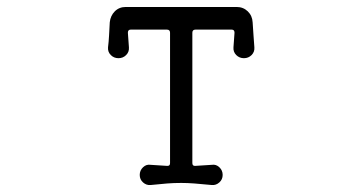

<svg xmlns="http://www.w3.org/2000/svg" viewBox="-20 -519 1040 551"><path d="M412 12Q400 13 390.5 4.5Q381 -4 381 -17Q381 -30 390.5 -39Q400 -48 412 -46L459 -43H461Q468 -43 468 -51V-425Q468 -434 459 -434H355Q347 -434 347 -425L350 -383Q351 -370 342 -361Q333 -352 320 -352Q307 -352 298 -361Q289 -370 290 -383Q292 -399 293 -417.5Q294 -436 295 -455Q297 -474 309.5 -486.5Q322 -499 341 -499H659Q678 -499 691 -486.5Q704 -474 705 -455Q706 -436 707.5 -417.5Q709 -399 710 -383Q711 -370 702 -361Q693 -352 680 -352Q667 -352 658 -361Q649 -370 650 -383L653 -425Q653 -434 645 -434H541Q532 -434 532 -425V-51Q532 -42 541 -43L588 -46Q600 -48 609.5 -39Q619 -30 619 -17Q619 -4 609.5 4.5Q600 13 588 12Q557 9 537.5 7.5Q518 6 500 6Q479 6 460 7.5Q441 9 412 12Z"/></svg>

Font: Kiwi Maru Light
Style: Regular
Weight: 300
Designer: Hiroki-Chan
Version: Version 1.100